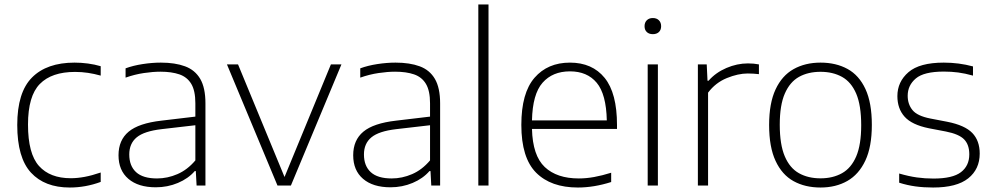

<svg xmlns="http://www.w3.org/2000/svg" viewBox="-20 -828 4436 857"><path d="M291.5 9Q179.5 9 118.2 -57.5Q57 -124 57 -270Q57 -416 123 -482.2Q189 -548.5 313 -548.5Q342.5 -548.5 372.5 -544.5Q402.5 -540.5 429.5 -532.5V-490.5Q401 -498.5 372.8 -502.8Q344.5 -507 315 -507Q210.5 -507 157.8 -453.2Q105 -399.5 105 -272Q105 -142 154 -87.2Q203 -32.5 296 -32.5Q325 -32.5 357.5 -38.5Q390 -44.5 429.5 -58V-16Q361.5 9 291.5 9Z M675.5 8Q597 8 553 -29.8Q509 -67.5 509 -135Q509 -202.5 554.2 -240.2Q599.5 -278 700.5 -289.5L852 -307.5V-367Q852 -423 833.8 -453.5Q815.5 -484 780.8 -496Q746 -508 696 -508Q663 -508 622.2 -502Q581.5 -496 540.5 -481.5V-523Q574.5 -535.5 616.8 -542Q659 -548.5 698 -548.5Q761.5 -548.5 806 -532Q850.5 -515.5 873.8 -475.8Q897 -436 897 -366.5V0H857.5L854 -64.5H849.5Q820.5 -31 774.2 -11.5Q728 8 675.5 8ZM557 -138.5Q557 -87.5 587.5 -59.5Q618 -31.5 681 -31.5Q727.5 -31.5 772 -50.8Q816.5 -70 852 -112V-269L701 -251.5Q623.5 -242.5 590.2 -215Q557 -187.5 557 -138.5Z M1218.5 0 993 -540.5H1042.5L1250 -38L1457 -540.5H1504L1278.5 0Z M1723 8Q1644.5 8 1600.5 -29.8Q1556.5 -67.5 1556.5 -135Q1556.5 -202.5 1601.8 -240.2Q1647 -278 1748 -289.5L1899.5 -307.5V-367Q1899.5 -423 1881.2 -453.5Q1863 -484 1828.2 -496Q1793.5 -508 1743.5 -508Q1710.5 -508 1669.8 -502Q1629 -496 1588 -481.5V-523Q1622 -535.5 1664.2 -542Q1706.5 -548.5 1745.5 -548.5Q1809 -548.5 1853.5 -532Q1898 -515.5 1921.2 -475.8Q1944.5 -436 1944.5 -366.5V0H1905L1901.5 -64.5H1897Q1868 -31 1821.8 -11.5Q1775.5 8 1723 8ZM1604.5 -138.5Q1604.5 -87.5 1635 -59.5Q1665.5 -31.5 1728.5 -31.5Q1775 -31.5 1819.5 -50.8Q1864 -70 1899.5 -112V-269L1748.5 -251.5Q1671 -242.5 1637.8 -215Q1604.5 -187.5 1604.5 -138.5Z M2115 0V-808H2160.5V0Z M2559.5 9Q2439 9 2373 -57.2Q2307 -123.5 2307 -270.5Q2307 -413 2365.8 -480.8Q2424.5 -548.5 2524 -548.5Q2623.5 -548.5 2678.8 -480.5Q2734 -412.5 2734 -270V-252.5H2354.5Q2357.5 -133.5 2411.5 -82.5Q2465.5 -31.5 2563.5 -31.5Q2597 -31.5 2632.5 -38Q2668 -44.5 2708 -57V-15.5Q2631 9 2559.5 9ZM2524 -509.5Q2446.5 -509.5 2401.8 -458.8Q2357 -408 2354.5 -290.5H2688.5Q2686 -407.5 2643.5 -458.5Q2601 -509.5 2524 -509.5Z M2871 0V-540.5H2916.5V0ZM2894 -675.5Q2877 -675.5 2867 -685Q2857 -694.5 2857 -711Q2857 -727.5 2867 -737.5Q2877 -747.5 2894 -747.5Q2911 -747.5 2921 -737.5Q2931 -727.5 2931 -711Q2931 -694.5 2921 -685Q2911 -675.5 2894 -675.5Z M3095 0V-540.5H3134.5L3138 -467.5H3142.5Q3174.5 -504 3222.2 -524.5Q3270 -545 3318.5 -545Q3345 -545 3367.5 -540.5V-497Q3355.5 -498.5 3343.5 -499.2Q3331.5 -500 3317.5 -500Q3274.5 -500 3224.2 -479.5Q3174 -459 3140.5 -414.5V0Z M3642.5 9Q3573.5 9 3522 -19.5Q3470.5 -48 3441.8 -109.8Q3413 -171.5 3413 -270Q3413 -367.5 3441.8 -429Q3470.5 -490.5 3522.2 -519.5Q3574 -548.5 3642.5 -548.5Q3711.5 -548.5 3763 -520.2Q3814.5 -492 3843 -430.5Q3871.5 -369 3871.5 -270.5Q3871.5 -173 3842.5 -111.2Q3813.5 -49.5 3762 -20.2Q3710.5 9 3642.5 9ZM3642.5 -32Q3697.5 -32 3738.5 -55Q3779.5 -78 3801.8 -130Q3824 -182 3824 -269Q3824 -357.5 3801.8 -409.8Q3779.5 -462 3738.5 -484.8Q3697.5 -507.5 3642.5 -507.5Q3587 -507.5 3546.2 -484.8Q3505.5 -462 3483 -410.2Q3460.5 -358.5 3460.5 -271.5Q3460.5 -183 3482.8 -130.5Q3505 -78 3546 -55Q3587 -32 3642.5 -32Z M4145 9Q4103 9 4066.2 4Q4029.5 -1 3993.5 -12.5V-53.5Q4036.5 -41 4072.5 -36Q4108.5 -31 4146.5 -31Q4232 -31 4269.2 -59.5Q4306.5 -88 4306.5 -139Q4306.5 -182 4283.5 -205.8Q4260.5 -229.5 4202 -241L4126 -255.5Q4050 -271 4017.8 -307Q3985.5 -343 3985.5 -399Q3985.5 -463 4035 -505.8Q4084.5 -548.5 4192.5 -548.5Q4260.5 -548.5 4323 -531.5V-490.5Q4287 -500.5 4256.8 -504.5Q4226.5 -508.5 4193 -508.5Q4104 -508.5 4067.8 -477.8Q4031.5 -447 4031.5 -400.5Q4031.5 -363 4052.8 -336.8Q4074 -310.5 4132.5 -299L4208 -284.5Q4286.5 -269 4319.8 -234.5Q4353 -200 4353 -142.5Q4353 -73 4301.8 -32Q4250.5 9 4145 9Z"/></svg>

Font: Encode Sans SmExp XLt
Style: Regular
Weight: 200
Width: 6
Designer: Multiple Designers
Foundry: Impallari Type
Version: Version 3.002; ttfautohint (v1.8.3) -l 8 -r 50 -G 200 -x 14 